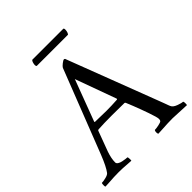

<svg xmlns="http://www.w3.org/2000/svg" viewBox="-228 -927 1071 1071"><g transform="rotate(-45 308.0 -391.5)"><path d="M192.9 -744.1Q186 -747.6 189.2 -764.4Q192.4 -781.2 199.2 -786.1H444.8Q450.2 -782.7 448.2 -767.6Q446.3 -752.4 439 -744.1ZM-12.2 2.9Q-14.6 1 -14.6 -9.8Q-14.6 -20.5 -12.2 -25.9Q0.5 -25.9 21 -31Q41.5 -36.1 47.9 -44.9Q68.8 -72.3 95.2 -139.2Q227.1 -478.5 288.1 -633.8Q292 -641.1 305.9 -652.1Q319.8 -663.1 326.2 -663.1Q327.6 -663.1 329.3 -661.9Q331.1 -660.6 332 -660.2L536.1 -126Q542 -110.8 548.1 -94.2Q554.2 -77.6 557.1 -69.6Q560.1 -61.5 561 -60.1Q567.4 -44.4 592.3 -35.2Q617.2 -25.9 628.9 -25.9Q631.8 -21.5 631.8 -11.2Q631.8 -1 630.9 2.9Q530.8 -2 521 -2Q500.5 -2 482.9 -1.2Q465.3 -0.5 443.1 1Q420.9 2.4 404.8 2.9Q401.4 -1 401.6 -11.5Q401.9 -22 405.8 -25.9Q417 -25.9 436.5 -29.8Q456.1 -33.7 461.9 -39.1Q465.8 -43 465.8 -53.2Q465.8 -66.4 448.7 -115.2Q431.6 -164.1 415 -206.1L397.9 -248Q395 -252 392.1 -252Q378.9 -252.9 293 -252.9Q230 -252.9 185.1 -250L180.2 -247.1Q151.9 -172.9 134.8 -125Q121.1 -85.4 121.1 -54.2Q121.1 -45.9 130.4 -39.8Q139.6 -33.7 152.8 -31Q166 -28.3 175.5 -27.1Q185.1 -25.9 189.9 -25.9Q191.9 -23.9 192.6 -12.7Q193.4 -1.5 191.9 2.9Q177.2 2.4 160.4 1Q143.6 -0.5 129.2 -1.2Q114.7 -2 95.2 -2Q74.7 -2 58.8 -1.2Q43 -0.5 23.9 1Q4.9 2.4 -12.2 2.9ZM199.2 -297.9Q199.2 -293.9 201.2 -293.9Q252.9 -292 292 -292Q330.1 -292 376 -294.9Q377 -294.9 377.7 -296.1Q378.4 -297.4 378.9 -298.8V-299.8L291 -542Z"/></g></svg>

Font: Crimson
Style: Roman
Weight: 400
Version: Version 0.8